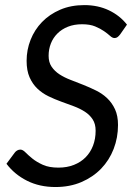

<svg xmlns="http://www.w3.org/2000/svg" viewBox="-20 -744 530 772"><path d="M463 -605.5Q457.5 -598.5 452.5 -594.8Q447.5 -591 440.5 -591Q432 -591 422.5 -599.8Q413 -608.5 398.2 -618.8Q383.5 -629 362.5 -637.8Q341.5 -646.5 310 -646.5Q278 -646.5 253 -636.5Q228 -626.5 210.8 -609.2Q193.5 -592 184.5 -569Q175.5 -546 175.5 -519.5Q175.5 -493.5 187.5 -475.8Q199.5 -458 219 -445.2Q238.5 -432.5 263.8 -422.8Q289 -413 315 -402.8Q341 -392.5 366.2 -380Q391.5 -367.5 411 -349Q430.5 -330.5 442.5 -304.5Q454.5 -278.5 454.5 -241.5Q454.5 -190.5 437 -145.2Q419.5 -100 386.8 -66Q354 -32 307.5 -12Q261 8 203 8Q139 8 88.8 -17.2Q38.5 -42.5 6 -85.5L39 -130Q43 -135.5 49 -139Q55 -142.5 62 -142.5Q71.5 -142.5 82.5 -131.2Q93.5 -120 110.5 -106.2Q127.5 -92.5 152.5 -81.2Q177.5 -70 215 -70Q249.5 -70 277.2 -81Q305 -92 324.2 -111.5Q343.5 -131 354 -158.2Q364.5 -185.5 364.5 -218.5Q364.5 -246 352.5 -264.2Q340.5 -282.5 321 -295Q301.5 -307.5 276.8 -316.8Q252 -326 225.8 -335.5Q199.5 -345 174.8 -357Q150 -369 130.5 -387.5Q111 -406 99 -433Q87 -460 87 -499.5Q87 -543.5 103 -584Q119 -624.5 149 -655.5Q179 -686.5 222 -705Q265 -723.5 319 -723.5Q374 -723.5 418 -702.5Q462 -681.5 490.5 -645Z"/></svg>

Font: LatoHex
Style: Italic
Weight: 400
Italic angle: -7°
Designer: Lukasz Dziedzic
Foundry: tyPoland Lukasz Dziedzic
Version: Version 1.104; Western+Polish opensource